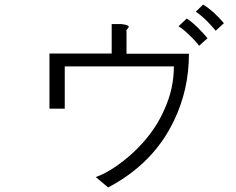

<svg xmlns="http://www.w3.org/2000/svg" viewBox="-20 -824 1040 847"><path d="M876 -803.7 843.8 -772.5Q868.2 -755.9 893.6 -730.5Q912.1 -711.9 931.6 -688.5L967.8 -721.7Q945.3 -748 921.9 -769.5Q897.5 -791 876 -803.7ZM803.7 -742.2 767.6 -708Q788.1 -696.3 815.4 -668.9Q839.8 -646.5 858.4 -622.1L895.5 -655.3Q877.9 -676.8 851.6 -703.1Q822.3 -731.4 803.7 -742.2ZM514.6 -717.8H472.7V-587.9H198.2V-344.7H265.6V-531.2H747.1Q747.1 -432.6 705.1 -340.8Q670.9 -261.7 608.4 -192.4Q556.6 -134.8 494.1 -91.8Q441.4 -55.7 402.3 -43L457 2.9Q657.2 -102.5 747.1 -291Q813.5 -427.7 813.5 -586.9H538.1V-685.5Q536.1 -688.5 538.1 -691.4Q539.1 -693.4 543 -697.3Q549.8 -705.1 546.9 -709Q542 -714.8 514.6 -717.8Z"/></svg>

Font: DotumChe
Style: Regular
Weight: 400
Monospace: yes
Version: Version 2.21